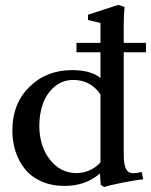

<svg xmlns="http://www.w3.org/2000/svg" viewBox="-20 -746 616 782"><path d="M403.8 15.6 390.1 6.8 387.2 -39.6Q329.1 11.2 243.7 11.2Q190.4 11.2 148.9 -7.1Q107.4 -25.4 82 -56.9Q56.6 -88.4 43.5 -128.4Q30.3 -168.5 30.3 -214.8Q30.3 -323.2 99.4 -391.8Q168.5 -460.4 273.9 -460.4Q349.1 -460.4 389.2 -428.7V-533.2H291.5V-571.3H389.2V-652.3L338.4 -664.6V-686L461.4 -726.1L487.3 -717.8Q483.9 -678.7 483.9 -640.6V-571.3H574.7V-533.2H483.9V-118.7Q483.9 -75.7 493.2 -58.1Q502.4 -40.5 522 -40.5Q533.7 -40.5 557.1 -45.4L563.5 -15.6Q531.7 -12.7 477.3 -1.7Q422.9 9.3 403.8 15.6ZM291.5 -41Q320.8 -41 346.7 -53.2Q372.6 -65.4 389.2 -84.5V-361.3Q349.1 -420.4 278.3 -420.4Q234.9 -420.4 202.6 -393.3Q170.4 -366.2 155.3 -324.7Q140.1 -283.2 140.1 -234.4Q140.1 -151.4 183.1 -96.2Q226.1 -41 291.5 -41Z"/></svg>

Font: Elstob 8pt Medium
Style: Regular
Weight: 500
Designer: Peter S. Baker
Version: Version 1.015